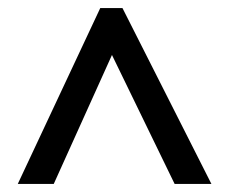

<svg xmlns="http://www.w3.org/2000/svg" viewBox="-20 -737 566 475"><path d="M24 -282H113L257 -601L412 -282H503L283 -717H228Z"/></svg>

Font: Noto Sans Lao SemiCondensed Medium
Style: Regular
Weight: 500
Width: 4
Designer: Monotype Design Team
Foundry: Monotype Imaging Inc.
Version: Version 2.003